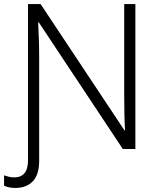

<svg xmlns="http://www.w3.org/2000/svg" viewBox="-38 -734 787 946"><path d="M38 192Q20 192 6.5 189Q-7 186 -18 181V130Q-6 134 6 137Q18 140 33 140Q65 140 82.5 119.5Q100 99 100 54V-714H162L575 -92H578Q576 -123 575 -171Q574 -219 574 -261V-714H629V0H567L153 -624H150Q152 -585 153.5 -541.5Q155 -498 155 -451V58Q155 127 123.5 159.5Q92 192 38 192Z"/></svg>

Font: Noto Sans Light
Style: Regular
Weight: 300
Designer: Monotype Design Team
Foundry: Monotype Imaging Inc.
Version: Version 2.007